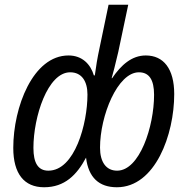

<svg xmlns="http://www.w3.org/2000/svg" viewBox="-20 -780 786 810"><path d="M166 10C253 10 304 -42 343 -115C353 -31 398 10 473 10C635 10 715 -212 715 -383C715 -490 670 -546 595 -546C536 -546 491 -506 453 -450H451C455 -464 468 -512 479 -561L521 -760H438L399 -573C391 -536 385 -500 380 -462H376C362 -509 327 -546 269 -546C119 -546 36 -328 36 -156C36 -47 82 10 166 10ZM474 -60C428 -60 402 -96 402 -157C402 -292 476 -475 566 -475C609 -475 630 -444 630 -380C630 -246 569 -60 474 -60ZM184 -60C141 -60 121 -92 121 -156C121 -287 181 -475 276 -475C325 -475 349 -437 349 -381C349 -259 296 -60 184 -60Z"/></svg>

Font: Noto Sans Display SemiCondensed
Style: Italic
Weight: 400
Width: 4
Italic angle: -12°
Designer: Monotype Design Team
Foundry: Monotype Imaging Inc.
Version: Version 1.900